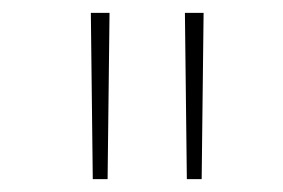

<svg xmlns="http://www.w3.org/2000/svg" viewBox="-20 -749 440 298"><path d="M124 -471 121 -729H150L147 -471ZM270 -471 267 -729H296L293 -471Z"/></svg>

Font: Noto Sans Bengali UI Thin
Style: Regular
Weight: 100
Designer: Jelle Bosma - Monotype Design Team
Foundry: Monotype Imaging Inc.
Version: Version 2.003; ttfautohint (v1.8.4.7-5d5b)